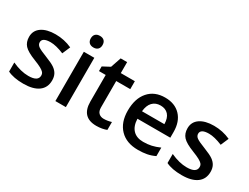

<svg xmlns="http://www.w3.org/2000/svg" viewBox="-68 -1279 2357 1821"><g transform="rotate(30 1111.0 -368.5)"><path d="M444.8 -153.8Q444.8 -74.7 387.2 -32.5Q329.6 9.8 222.2 9.8Q114.3 9.8 48.8 -22.9V-122.1Q144 -78.1 226.1 -78.1Q332 -78.1 332 -142.1Q332 -162.6 320.3 -176.3Q308.6 -189.9 281.7 -204.6Q254.9 -219.2 207 -237.8Q113.8 -273.9 80.8 -310.1Q47.9 -346.2 47.9 -403.8Q47.9 -473.1 103.8 -511.5Q159.7 -549.8 255.9 -549.8Q351.1 -549.8 436 -511.2L398.9 -424.8Q311.5 -460.9 252 -460.9Q161.1 -460.9 161.1 -409.2Q161.1 -383.8 184.8 -366.2Q208.5 -348.6 288.1 -317.9Q355 -292 385.3 -270.5Q415.5 -249 430.2 -220.9Q444.8 -192.9 444.8 -153.8Z M683.6 0H568.8V-540H683.6ZM562 -683.1Q562 -713.9 578.9 -730.5Q595.7 -747.1 627 -747.1Q657.2 -747.1 674.1 -730.5Q690.9 -713.9 690.9 -683.1Q690.9 -653.8 674.1 -637Q657.2 -620.1 627 -620.1Q595.7 -620.1 578.9 -637Q562 -653.8 562 -683.1Z M1048.8 -83Q1090.8 -83 1132.8 -96.2V-9.8Q1113.8 -1.5 1083.7 4.2Q1053.7 9.8 1021.5 9.8Q858.4 9.8 858.4 -162.1V-453.1H784.7V-503.9L863.8 -545.9L902.8 -660.2H973.6V-540H1127.4V-453.1H973.6V-164.1Q973.6 -122.6 994.4 -102.8Q1015.1 -83 1048.8 -83Z M1476.6 9.8Q1350.6 9.8 1279.5 -63.7Q1208.5 -137.2 1208.5 -266.1Q1208.5 -398.4 1274.4 -474.1Q1340.3 -549.8 1455.6 -549.8Q1562.5 -549.8 1624.5 -484.9Q1686.5 -419.9 1686.5 -306.2V-244.1H1326.7Q1329.1 -165.5 1369.1 -123.3Q1409.2 -81.1 1481.9 -81.1Q1529.8 -81.1 1571 -90.1Q1612.3 -99.1 1659.7 -120.1V-26.9Q1617.7 -6.8 1574.7 1.5Q1531.7 9.8 1476.6 9.8ZM1455.6 -462.9Q1400.9 -462.9 1367.9 -428.2Q1335 -393.6 1328.6 -327.1H1573.7Q1572.8 -394 1541.5 -428.5Q1510.3 -462.9 1455.6 -462.9Z M2179.7 -153.8Q2179.7 -74.7 2122.1 -32.5Q2064.5 9.8 1957 9.8Q1849.1 9.8 1783.7 -22.9V-122.1Q1878.9 -78.1 1960.9 -78.1Q2066.9 -78.1 2066.9 -142.1Q2066.9 -162.6 2055.2 -176.3Q2043.5 -189.9 2016.6 -204.6Q1989.7 -219.2 1941.9 -237.8Q1848.6 -273.9 1815.7 -310.1Q1782.7 -346.2 1782.7 -403.8Q1782.7 -473.1 1838.6 -511.5Q1894.5 -549.8 1990.7 -549.8Q2085.9 -549.8 2170.9 -511.2L2133.8 -424.8Q2046.4 -460.9 1986.8 -460.9Q1896 -460.9 1896 -409.2Q1896 -383.8 1919.7 -366.2Q1943.4 -348.6 2022.9 -317.9Q2089.8 -292 2120.1 -270.5Q2150.4 -249 2165 -220.9Q2179.7 -192.9 2179.7 -153.8Z"/></g></svg>

Font: f0_41667          
Style: Regular
Weight: 600
Foundry: Ascender Corporation
Version: Version 1.10